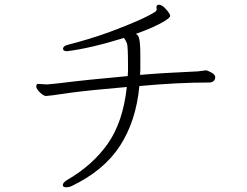

<svg xmlns="http://www.w3.org/2000/svg" viewBox="-20 -740 1040 810"><path d="M636 -691Q585 -658 445 -606Q357 -574 266 -551Q246 -546 246 -534Q246 -524 263 -524Q361 -536 503 -580Q511 -569 515.5 -557.5Q520 -546 520 -464V-442Q520 -430 519 -419Q350 -404 222 -388Q185 -384 180 -384H173L143 -386H139Q133 -385 133 -375Q133 -365 148.5 -350Q164 -335 174.5 -335Q185 -335 272 -348Q352 -359 515 -373Q499 -225 434.5 -133.5Q370 -42 262 20Q245 31 245 40.5Q245 50 258.5 50Q272 50 282 45Q418 -20 486 -124.5Q554 -229 568 -377Q729 -392 863 -392Q874 -392 881 -398Q888 -404 888 -414.5Q888 -425 872.5 -433.5Q857 -442 851 -443H846L816 -439Q658 -432 571 -424Q572 -435 572 -447V-512Q572 -565 565 -584Q562 -593 553 -597Q632 -625 676 -652Q698 -666 698 -673.5Q698 -681 681 -700.5Q664 -720 651 -720Q640 -720 640 -710Q640 -706 641 -701.5Q642 -697 636 -691Z"/></svg>

Font: LXGW WenKai Mono TC Light
Style: Regular
Weight: 300
Designer: LXGW / Fontworks Inc.
Foundry: LXGW / Fontworks Inc.
Version: Version 1.330